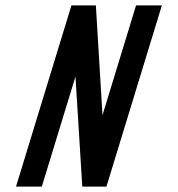

<svg xmlns="http://www.w3.org/2000/svg" viewBox="-20 -687 655 707"><path d="M283 0H372L576 -667H481L357.4 -263L333 -667H243L39 0H134L257.9 -405Z"/></svg>

Font: Din Kursivschrift
Style: Eng
Weight: 400
Version: Version 1.089